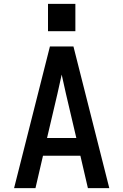

<svg xmlns="http://www.w3.org/2000/svg" viewBox="-20 -976 640 996"><path d="M53 0 177 -490 239 -735H361L547 0H436L397 -168H203L164 0ZM224 -260H376L322 -490Q317 -515 311 -539.5Q305 -564 300 -589Q295 -564 289 -539.5Q283 -515 278 -490ZM229 -814V-956H371V-814Z"/></svg>

Font: Iosevka SS04 Semibold Extended
Style: Regular
Weight: 600
Width: 7
Monospace: yes
Designer: Belleve Invis
Foundry: Belleve Invis
Version: Version 19.0.0; ttfautohint (v1.8.4)